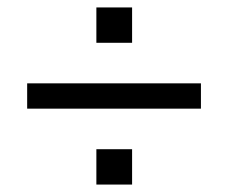

<svg xmlns="http://www.w3.org/2000/svg" viewBox="-20 -574 613 516"><path d="M53 -282V-350H520V-282ZM239 -554H335V-459H239ZM239 -173H335V-78H239Z"/></svg>

Font: 42dot Sans
Style: Regular
Weight: 400
Designer: 42dot
Version: Version 1.000